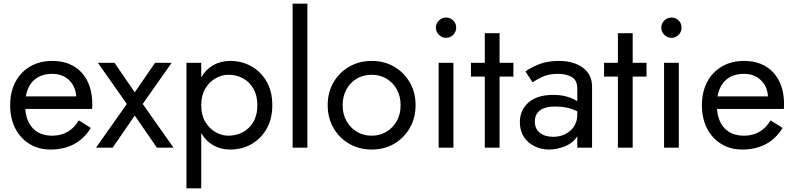

<svg xmlns="http://www.w3.org/2000/svg" viewBox="-20 -800 4302 1040"><path d="M253 10Q189 10 139.5 -20.5Q90 -51 62.5 -105Q35 -159 35 -230Q35 -302 63.5 -356Q92 -410 143.5 -440Q195 -470 263 -470Q364 -470 422 -407Q480 -344 480 -234Q480 -227 479.5 -219.5Q479 -212 479 -210H117Q122 -141 160 -103Q198 -65 263 -65Q357 -65 407 -148L472 -107Q400 10 253 10ZM263 -400Q204 -400 167 -368.5Q130 -337 120 -278H393Q389 -333 353.5 -366.5Q318 -400 263 -400Z M820 -460H910L753 -237L920 0H830L710 -174L590 0H500L667 -237L510 -460H600L710 -300Z M1070 220H990V-460H1070V-381Q1095 -424 1135.5 -447Q1176 -470 1227 -470Q1290 -470 1341.5 -441Q1393 -412 1424 -358.5Q1455 -305 1455 -230Q1455 -156 1424 -102Q1393 -48 1341.5 -19Q1290 10 1227 10Q1176 10 1135.5 -13Q1095 -36 1070 -79ZM1374 -230Q1374 -283 1352.5 -320Q1331 -357 1295.5 -376Q1260 -395 1217 -395Q1182 -395 1148 -376Q1114 -357 1092 -320Q1070 -283 1070 -230Q1070 -177 1092 -140Q1114 -103 1148 -84Q1182 -65 1217 -65Q1260 -65 1295.5 -84Q1331 -103 1352.5 -140Q1374 -177 1374 -230Z M1565 -780H1645V0H1565Z M1755 -230Q1755 -300 1786.5 -354Q1818 -408 1872 -439Q1926 -470 1993 -470Q2061 -470 2114.5 -439Q2168 -408 2199.5 -354Q2231 -300 2231 -230Q2231 -161 2199.5 -106.5Q2168 -52 2114.5 -21Q2061 10 1993 10Q1926 10 1872 -21Q1818 -52 1786.5 -106.5Q1755 -161 1755 -230ZM1836 -230Q1836 -182 1856.5 -145Q1877 -108 1912.5 -86.5Q1948 -65 1993 -65Q2038 -65 2073.5 -86.5Q2109 -108 2129.5 -145Q2150 -182 2150 -230Q2150 -278 2129.5 -315.5Q2109 -353 2073.5 -374Q2038 -395 1993 -395Q1948 -395 1912.5 -374Q1877 -353 1856.5 -315.5Q1836 -278 1836 -230Z M2341 -650Q2341 -673 2357.5 -689Q2374 -705 2396 -705Q2419 -705 2435 -689Q2451 -673 2451 -650Q2451 -628 2435 -611.5Q2419 -595 2396 -595Q2374 -595 2357.5 -611.5Q2341 -628 2341 -650ZM2356 -460H2436V0H2356Z M2531 -460H2606V-620H2686V-460H2761V-385H2686V0H2606V-385H2531Z M2865 -354 2826 -413Q2852 -432 2897.5 -451Q2943 -470 3007 -470Q3087 -470 3137 -433.5Q3187 -397 3187 -330V0H3107V-62Q3085 -26 3041 -8Q2997 10 2955 10Q2913 10 2876.5 -7.5Q2840 -25 2818 -58Q2796 -91 2796 -138Q2796 -205 2843.5 -245.5Q2891 -286 2976 -286Q3022 -286 3054.5 -275.5Q3087 -265 3107 -252V-319Q3107 -366 3076.5 -383Q3046 -400 3003 -400Q2951 -400 2916 -383Q2881 -366 2865 -354ZM2877 -142Q2877 -102 2904.5 -80.5Q2932 -59 2976 -59Q3031 -59 3069 -92Q3107 -125 3107 -180V-197Q3079 -211 3050 -217Q3021 -223 2989 -223Q2931 -223 2904 -201.5Q2877 -180 2877 -142Z M3252 -460H3327V-620H3407V-460H3482V-385H3407V0H3327V-385H3252Z M3562 -650Q3562 -673 3578.5 -689Q3595 -705 3617 -705Q3640 -705 3656 -689Q3672 -673 3672 -650Q3672 -628 3656 -611.5Q3640 -595 3617 -595Q3595 -595 3578.5 -611.5Q3562 -628 3562 -650ZM3577 -460H3657V0H3577Z M4000 10Q3936 10 3886.5 -20.5Q3837 -51 3809.5 -105Q3782 -159 3782 -230Q3782 -302 3810.5 -356Q3839 -410 3890.5 -440Q3942 -470 4010 -470Q4111 -470 4169 -407Q4227 -344 4227 -234Q4227 -227 4226.5 -219.5Q4226 -212 4226 -210H3864Q3869 -141 3907 -103Q3945 -65 4010 -65Q4104 -65 4154 -148L4219 -107Q4147 10 4000 10ZM4010 -400Q3951 -400 3914 -368.5Q3877 -337 3867 -278H4140Q4136 -333 4100.5 -366.5Q4065 -400 4010 -400Z"/></svg>

Font: Jost*
Style: Regular
Weight: 400
Version: Version 3.7